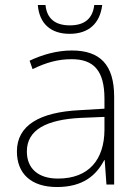

<svg xmlns="http://www.w3.org/2000/svg" viewBox="-20 -742 561 772"><path d="M391 -722H359C353 -670 323 -640 261 -640C200 -640 168 -669 163 -722H132C138 -648 183 -606 260 -606C337 -606 382 -648 391 -722ZM269 -539C208 -539 150 -522 99 -498L111 -464C166 -491 214 -504 268 -504C356 -504 400 -459 400 -345V-305L300 -299C139 -291 48 -238 48 -133C48 -44 105 10 209 10C314 10 367 -37 399 -98H401L408 0H439V-353C439 -482 382 -539 269 -539ZM304 -268 400 -272V-219C399 -101 338 -24 213 -24C134 -24 88 -64 88 -133C88 -221 168 -261 304 -268Z"/></svg>

Font: Noto Sans Myanmar ExtraLight
Style: Regular
Weight: 200
Designer: Monotype Design Team
Foundry: Monotype Imaging Inc.
Version: Version 2.107